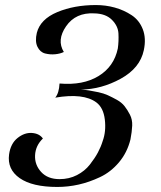

<svg xmlns="http://www.w3.org/2000/svg" viewBox="-20 -727 638 761"><path d="M550 -528Q535 -457 458.5 -415Q382 -373 301 -372Q317 -371 333 -368.5Q349 -366 370 -361.5Q391 -357 407.5 -349.5Q424 -342 443 -331.5Q462 -321 473.5 -306.5Q485 -292 495 -272.5Q505 -253 504 -229Q503 -205 497 -174Q484 -122 451.5 -83.5Q419 -45 376.5 -25Q334 -5 292 4.5Q250 14 207 14Q108 14 58 -21Q8 -56 16 -115Q22 -158 49.5 -180Q77 -202 106.5 -200Q136 -198 150 -178Q121 -150 119 -112Q117 -74 143 -45.5Q169 -17 216 -17Q254 -17 285 -33Q316 -49 336 -74.5Q356 -100 368 -122.5Q380 -145 387 -168Q401 -206 395.5 -253Q390 -300 362 -321Q311 -359 199 -340Q214 -358 216 -396Q309 -388 370.5 -425.5Q432 -463 447 -535Q451 -564 449.5 -594Q448 -624 423.5 -648.5Q399 -673 354 -674Q280 -678 242 -623Q204 -568 233 -521Q219 -514 199 -512Q179 -510 159 -515Q139 -520 128.5 -541.5Q118 -563 126 -597Q140 -651 207 -679Q274 -707 360 -707Q399 -707 435 -697Q471 -687 501.5 -667Q532 -647 546 -611Q560 -575 550 -528Z"/></svg>

Font: GFS Artemisia
Style: Italic
Weight: 400
Italic angle: -12°
Designer: Takis Katsoulidis and George D. Matthiopoulos
Foundry: George Matthiopoulos and Takis Katsoulidis
Version: Version 1.0